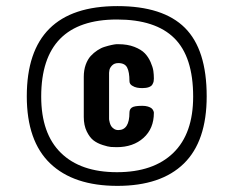

<svg xmlns="http://www.w3.org/2000/svg" viewBox="-20 -688 775 630"><path d="M254.9 -304.2V-436Q254.9 -458 261.2 -475.6Q267.6 -493.2 277.6 -504.2Q287.6 -515.1 299.6 -522.9Q311.5 -530.8 323.5 -534.4Q335.4 -538.1 345.5 -540.3Q355.5 -542.5 361.8 -543H368.2Q398.4 -543 420.9 -534.2Q443.4 -525.4 455.1 -513.2Q466.8 -501 474.1 -484.4Q481.4 -467.8 483.2 -455.3Q484.9 -442.9 484.9 -430.2Q484.9 -424.8 484.1 -420.9Q483.4 -417 480.2 -411.1Q477.1 -405.3 468.5 -402.1Q460 -398.9 446.8 -398.9Q438 -398.9 429.7 -400.4Q421.4 -401.9 413.1 -407.2Q404.8 -412.6 404.8 -421.9Q404.8 -451.7 397.2 -466.3Q389.6 -481 368.2 -481Q355 -481 347.4 -472.9Q339.8 -464.8 338.9 -457L337.9 -449.2V-298.8Q337.9 -297.4 338.1 -294.7Q338.4 -292 340.1 -285.6Q341.8 -279.3 344.7 -274.4Q347.7 -269.5 353.8 -265.4Q359.9 -261.2 368.2 -261.2Q404.8 -261.2 404.8 -318.8Q404.8 -329.6 412.8 -335.2Q420.9 -340.8 446.8 -340.8Q457.5 -340.8 465.3 -338.4Q473.1 -335.9 476.8 -333Q480.5 -330.1 482.4 -326.2Q484.4 -322.3 484.6 -320.8Q484.9 -319.3 484.9 -317.9Q484.9 -266.1 450.9 -235.6Q417 -205.1 362.8 -205.1Q353 -205.1 343.8 -205.8Q334.5 -206.5 316.9 -212.2Q299.3 -217.8 286.9 -227.3Q274.4 -236.8 264.6 -256.8Q254.9 -276.9 254.9 -304.2ZM613.8 -371.1Q613.8 -501.5 552 -562.7Q490.2 -624 363.8 -624Q115.2 -624 115.2 -371.1Q115.2 -249.5 179.9 -186.3Q244.6 -123 363.8 -123Q483.4 -123 548.6 -186.3Q613.8 -249.5 613.8 -371.1ZM658.2 -372.1Q658.2 -224.6 583.3 -151.4Q508.3 -78.1 365.2 -78.1Q221.7 -78.1 144.8 -151.6Q67.9 -225.1 67.9 -372.1Q67.9 -668 365.2 -668Q515.1 -668 586.7 -596.7Q658.2 -525.4 658.2 -372.1Z"/></svg>

Font: Concert One
Style: Regular
Weight: 400
Designer: Johan Kallas, Mihkel Virkus
Foundry: Johan Kallas, Mihkel Virkus
Version: Version 1.003